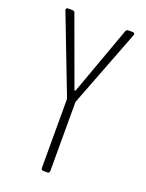

<svg xmlns="http://www.w3.org/2000/svg" viewBox="-134 -767 635 834"><g transform="rotate(20 183.0 -350.0)"><path d="M173 0H192C198 0 202 -4 202 -10V-327C202 -328 202 -331 203 -332L340 -688C343 -695 339 -700 332 -700H312C307 -700 302 -698 300 -692L186 -377C185 -374 181 -374 180 -377L65 -692C63 -698 58 -700 53 -700H33C28 -700 24 -697 24 -692C24 -691 24 -690 25 -688L162 -332C163 -331 163 -328 163 -327V-10C163 -4 167 0 173 0Z"/></g></svg>

Font: Barlow Condensed ExtraLight
Style: Regular
Weight: 275
Width: 3
Designer: Jeremy Tribby
Foundry: Tribby Type
Version: Version 1.422;hotconv 1.0.109;makeotfexe 2.5.65596